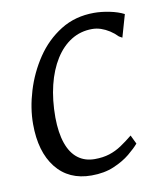

<svg xmlns="http://www.w3.org/2000/svg" viewBox="-70 -622 591 690"><g transform="rotate(-10 226.0 -277.0)"><path d="M209.5 10Q126.5 10 80.2 -48.5Q34 -107 34 -208Q34 -266 52.8 -328Q71.5 -390 107.5 -443.8Q143.5 -497.5 196.8 -530.8Q250 -564 319 -564Q345.5 -564 376 -557.8Q406.5 -551.5 427.5 -540.5L404 -458.5L392.5 -465Q380 -478 364.8 -487.8Q349.5 -497.5 333.8 -502.8Q318 -508 302 -508Q260 -508 226 -487Q192 -466 167.5 -427Q143 -388 130 -335Q117 -282 117 -217.5Q117.5 -161.5 130.8 -123.2Q144 -85 169.5 -65.5Q195 -46 231 -46Q261 -46 284.5 -53.5Q308 -61 329 -75Q350 -89 372 -107L387.5 -75Q375 -60 350.8 -40Q326.5 -20 291.2 -5Q256 10 209.5 10Z"/></g></svg>

Font: Merriweather 28pt Light
Style: Italic
Weight: 300
Italic angle: -7.8°
Version: Version 2.101